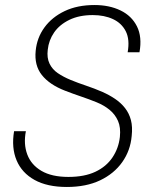

<svg xmlns="http://www.w3.org/2000/svg" viewBox="-20 -732 600 764"><path d="M246 12Q168 12 117.5 -16Q67 -44 46 -94Q25 -144 36 -210H83Q73 -159 88.5 -117.5Q104 -76 145 -52Q186 -28 252 -28Q316 -28 359.5 -48.5Q403 -69 427.5 -105.5Q452 -142 457 -187Q461 -225 449.5 -251Q438 -277 416 -295Q394 -313 364.5 -325Q335 -337 302.5 -348Q270 -359 239 -371Q177 -395 146.5 -433.5Q116 -472 122 -530Q127 -582 157 -623Q187 -664 237.5 -688Q288 -712 356 -712Q415 -712 459.5 -690.5Q504 -669 525 -627Q546 -585 535 -524H488Q497 -575 480.5 -607.5Q464 -640 429.5 -656Q395 -672 349 -672Q295 -672 256 -653Q217 -634 195.5 -603Q174 -572 170 -534Q166 -502 177 -479Q188 -456 210 -441Q232 -426 261 -414Q290 -402 323 -391Q356 -380 388 -366Q415 -354 438 -338.5Q461 -323 477.5 -302Q494 -281 501 -254Q508 -227 504 -191Q499 -133 466.5 -87Q434 -41 378.5 -14.5Q323 12 246 12Z"/></svg>

Font: DM Sans 16pt ExtraLight
Style: Italic
Weight: 250
Italic angle: -10°
Version: Version 4.004;gftools[0.9.30]